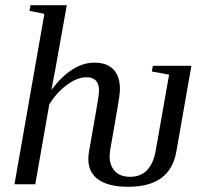

<svg xmlns="http://www.w3.org/2000/svg" viewBox="-20 -714 797 744"><path d="M404.8 -108.4Q404.8 -73.2 425 -51Q445.3 -28.8 484.4 -28.8Q565.4 -28.8 583.5 -131.3L635.3 -424.8L568.4 -437L572.3 -459H721.7L663.1 -125.5Q639.2 9.8 477.5 9.8Q400.9 9.8 361.6 -17.8Q322.3 -45.4 322.3 -97.2Q322.3 -112.3 324.7 -125.5L352.5 -284.2Q363.8 -346.2 363.8 -365.2Q363.8 -387.2 352.1 -400.9Q340.3 -414.6 314.9 -414.6Q279.3 -414.6 239.3 -385Q199.2 -355.5 170.9 -309.1L116.7 0H36.1L151.9 -660.2L94.2 -671.9L98.1 -693.8H238.8L195.8 -453.1L179.2 -365.7Q258.8 -471.2 345.7 -471.2Q395 -471.2 419.9 -444.6Q444.8 -418 444.8 -368.2Q444.8 -347.2 433.1 -282.7L406.7 -131.3Z"/></svg>

Font: Tinos
Style: Italic
Weight: 400
Italic angle: -16.333°
Designer: Steve Matteson
Foundry: Monotype Imaging Inc.
Version: Version 1.32